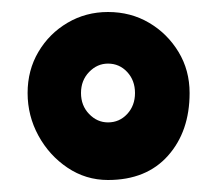

<svg xmlns="http://www.w3.org/2000/svg" viewBox="-20 -707 362 320"><path d="M26 -552Q26 -590 44 -620.5Q62 -651 92.5 -669Q123 -687 160 -687Q198 -687 228.5 -669Q259 -651 277.5 -620.5Q296 -590 296 -552Q296 -488 260 -447.5Q224 -407 160 -407Q123 -407 92.5 -427.5Q62 -448 44 -481Q26 -514 26 -552ZM115 -552Q115 -531 128.5 -517Q142 -503 160 -503Q179 -503 192 -517Q205 -531 205 -552Q205 -573 192 -587Q179 -601 160 -601Q142 -601 128.5 -587Q115 -573 115 -552Z"/></svg>

Font: Winky Sans SemiBold
Style: Regular
Weight: 600
Designer: Simon Atzbach
Foundry: typofactur
Version: Version 1.205